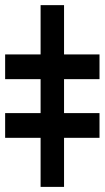

<svg xmlns="http://www.w3.org/2000/svg" viewBox="-65 -731 409 751"><path d="M185.5 -710.9V0H93.8V-710.9ZM-44.9 -421.4V-518.1H324.2V-421.4ZM-44.9 -191.9V-288.6H324.2V-191.9Z"/></svg>

Font: Inter 16pt ExtraBold
Style: Regular
Weight: 800
Version: Version 4.001;git-66647c0bb